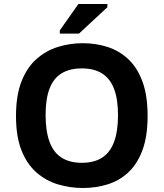

<svg xmlns="http://www.w3.org/2000/svg" viewBox="-20 -928 818 960"><path d="M394 12Q330 12 270 -6Q210 -24 162.5 -65.5Q115 -107 87.5 -176Q60 -245 60 -348Q60 -451 87.5 -521Q115 -591 162.5 -633Q210 -675 270 -693.5Q330 -712 394 -712Q459 -712 517 -693.5Q575 -675 620.5 -633Q666 -591 692 -521Q718 -451 718 -348Q718 -246 692 -176.5Q666 -107 621 -65.5Q576 -24 517.5 -6Q459 12 394 12ZM389 -114Q451 -114 491 -140Q531 -166 550.5 -219Q570 -272 570 -352Q570 -433 550 -484.5Q530 -536 490 -561Q450 -586 389 -586Q328 -586 287.5 -561Q247 -536 227.5 -484.5Q208 -433 208 -353Q208 -273 227.5 -219.5Q247 -166 287.5 -140Q328 -114 389 -114ZM279 -760V-776L372 -908H517V-892L375 -760Z"/></svg>

Font: AR One Sans
Style: Bold
Weight: 700
Designer: Niteesh Yadav
Foundry: Niteesh Yadav
Version: Version 1.001;gftools[0.9.33]